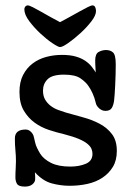

<svg xmlns="http://www.w3.org/2000/svg" viewBox="-20 -660 491 710"><path d="M322 -640Q329 -640 332 -633.5Q335 -627 335 -619Q335 -603 317.5 -580.5Q300 -558 277 -537Q254 -516 232.5 -501Q211 -486 202 -486Q195 -486 173.5 -500.5Q152 -515 129 -536.5Q106 -558 88 -582Q70 -606 70 -626Q70 -631 73.5 -635.5Q77 -640 83 -640Q88 -640 101 -633.5Q114 -627 130.5 -617.5Q147 -608 166 -597.5Q185 -587 202 -578Q219 -587 238 -597.5Q257 -608 274 -617.5Q291 -627 304 -633.5Q317 -640 322 -640ZM109 -23Q110 -15 110 -9Q110 -3 110 3Q110 13 100 21.5Q90 30 72 30Q49 30 43 20Q37 10 37 -4Q37 -22 38 -36Q39 -50 39 -64Q39 -84 37 -104Q35 -124 35 -148Q35 -181 75 -181Q86 -181 94.5 -172.5Q103 -164 105 -154Q107 -144 111 -129Q115 -114 129 -91Q142 -71 169 -57.5Q196 -44 240 -44Q273 -44 297.5 -54.5Q322 -65 322 -91Q322 -100 318.5 -109Q315 -118 304 -127.5Q293 -137 272 -146Q251 -155 216 -164Q190 -170 161 -179.5Q132 -189 108 -206.5Q84 -224 68 -251Q52 -278 52 -320Q52 -357 65.5 -383Q79 -409 101 -425.5Q123 -442 151 -449.5Q179 -457 209 -457Q239 -457 260 -451Q281 -445 295.5 -435Q310 -425 319 -413.5Q328 -402 334 -392Q333 -405 332.5 -419Q332 -433 332 -436Q332 -461 345 -468Q358 -475 372 -475Q388 -475 398 -466Q408 -457 408 -422Q408 -405 407.5 -385Q407 -365 406 -346Q405 -327 404 -311.5Q403 -296 402 -289Q400 -272 393.5 -261Q387 -250 370 -250Q357 -250 346.5 -259.5Q336 -269 334 -280Q330 -298 322.5 -314.5Q315 -331 307 -342Q298 -356 278 -370Q258 -384 217 -384Q173 -384 156 -367Q139 -350 139 -325Q139 -305 147 -291.5Q155 -278 167.5 -268.5Q180 -259 195 -253.5Q210 -248 223 -244Q254 -235 287.5 -226Q321 -217 349 -202Q377 -187 394.5 -163.5Q412 -140 412 -102Q412 -67 397.5 -43Q383 -19 359 -3Q335 13 303.5 20Q272 27 238 27Q204 27 171 18Q138 9 109 -23Z"/></svg>

Font: Life Savers ExtraBold
Style: Regular
Weight: 800
Designer: Pablo Impallari, Rodrigo Fuenzalida, Brenda Gallo
Foundry: Pablo Impallari, Rodrigo Fuenzalida, Brenda Gallo
Version: Version 3.001; ttfautohint (v0.95) -l 8 -r 50 -G 200 -x 14 -